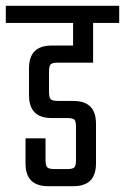

<svg xmlns="http://www.w3.org/2000/svg" viewBox="-40 -642 431 662"><path d="M-20 -622H371V-563H-20ZM212 -594H281V-426H160Q141 -426 135 -420.5Q129 -415 129 -395V-325Q129 -306 135 -300Q141 -294 160 -294H212Q252 -294 271.5 -274.5Q291 -255 291 -215V-79Q291 -39 271.5 -19.5Q252 0 212 0H127Q87 0 67.5 -19.5Q48 -39 48 -79V-165H117V-90Q117 -71 123 -65Q129 -59 148 -59H191Q211 -59 216.5 -65Q222 -71 222 -90V-204Q222 -224 216.5 -229.5Q211 -235 191 -235H139Q99 -235 79.5 -254.5Q60 -274 60 -314V-406Q60 -446 79.5 -465.5Q99 -485 139 -485H212Z"/></svg>

Font: Teko Light Light
Style: Regular
Weight: 300
Version: Version 2.000;gftools[0.9.28.dev9+g7d2139d.d20230707]